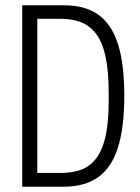

<svg xmlns="http://www.w3.org/2000/svg" viewBox="-20 -706 528 726"><path d="M64 0V-686H223Q301 -686 351 -651Q401 -616 425.5 -541Q450 -466 450 -344Q450 -224 426 -148Q402 -72 351 -36Q300 0 221 0ZM121 -52H209Q249 -52 282 -62.5Q315 -73 340 -102.5Q365 -132 378 -186Q391 -240 391 -326V-353Q391 -439 378.5 -494.5Q366 -550 341.5 -580.5Q317 -611 283.5 -623Q250 -635 209 -635H121Z"/></svg>

Font: Archivo ExtraCondensed ExtraLight
Style: Regular
Weight: 250
Width: 2
Designer: Hector Gatti
Foundry: Omnibus-Type
Version: Version 2.001